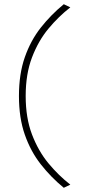

<svg xmlns="http://www.w3.org/2000/svg" viewBox="-20 -780 404 912"><path d="M283 112Q222 62 173.8 0.5Q125.5 -61 97.8 -140.5Q70 -220 70 -324Q70 -428.5 97.8 -508Q125.5 -587.5 173.8 -648.8Q222 -710 283 -760L314 -745Q258.5 -702 210.2 -644Q162 -586 132 -507.2Q102 -428.5 102 -324Q102 -220 132 -141.2Q162 -62.5 210.2 -4.2Q258.5 54 314 97Z"/></svg>

Font: Heraclito Thin
Style: Regular
Weight: 100
Designer: Kostas Bartsokas (font) & Cristiano Sobral (main changes)
Foundry: Kostas Bartsokas (font) & Cristiano Sobral (main changes)
Version: Version 1.00;July 8, 2020;FontCreator 13.0.0.2655 64-bit